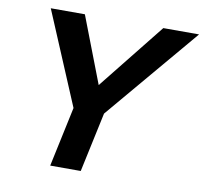

<svg xmlns="http://www.w3.org/2000/svg" viewBox="-80 -817 961 904"><g transform="rotate(10 400.0 -365.0)"><path d="M800 -730 424 -285 363 0H217L278 -286L91 -730H254L376 -413L629 -730Z"/></g></svg>

Font: Nacelle Bold
Style: Italic
Weight: 700
Italic angle: -12°
Designer: Sora Sagano
Foundry: Sora Sagano
Version: Version 1.000;FEAKit 1.0